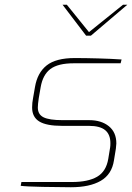

<svg xmlns="http://www.w3.org/2000/svg" viewBox="-20 -781 555 807"><path d="M67 0 70 -16H282Q350 -16 388 -38Q426 -60 435 -113L443 -162Q444 -168 444 -179Q444 -216 422 -234Q400 -252 354 -252H241Q175 -252 145 -270.5Q115 -289 115 -329Q115 -349 119 -369L127 -415Q137 -475 176 -506Q215 -537 294 -537Q338 -537 392.5 -535.5Q447 -534 491 -531L487 -515H290Q224 -515 192 -491Q160 -467 151 -415L143 -369Q139 -342 139 -329Q139 -300 163 -288Q187 -276 243 -276H355Q406 -276 437.5 -250.5Q469 -225 469 -178Q469 -172 467 -156L459 -107Q450 -48 403.5 -21Q357 6 278 6Q231 6 159.5 4.5Q88 3 67 0ZM243 -761H261L354 -646L497 -761H515L362 -631H342Z"/></svg>

Font: Exo Thin
Style: Italic
Weight: 250
Italic angle: -9°
Designer: Natanael Gama
Foundry: Natanael Gama
Version: Version 1.500; ttfautohint (v1.6)